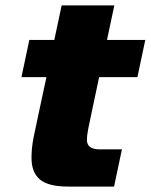

<svg xmlns="http://www.w3.org/2000/svg" viewBox="-20 -687 555 707"><path d="M231 0Q158 0 127 -26Q96 -52 96 -106Q96 -143 104 -182.5Q112 -222 122 -268L151 -403H59L88 -540H180L207 -667H401L374 -540H515L486 -403H345L316 -266Q310 -238 305 -213Q300 -188 300 -172Q300 -137 347 -137H429L400 0Z"/></svg>

Font: Geist Black
Style: Italic
Weight: 900
Italic angle: -12°
Designer: Basement.studio, Andrés Briganti, Mateo Zaragoza
Foundry: Basement.studio, Vercel, Andrés Briganti, Guido Ferreyra, Mateo Zaragoza
Version: Version 1.500; ttfautohint (v1.8.4.7-5d5b)